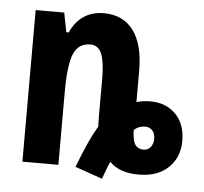

<svg xmlns="http://www.w3.org/2000/svg" viewBox="-46 -605 733 690"><g transform="rotate(5 320.0 -260.5)"><path d="M346.2 36.1 248 2Q266.1 -45.9 283 -83.5Q299.8 -121.1 316.9 -148.9Q316.4 -156.7 316.2 -165.5Q315.9 -174.3 315.9 -182.1V-324.2Q315.9 -381.8 304 -411.4Q292 -440.9 263.2 -440.9Q220.2 -440.9 203.1 -400.9Q186 -360.8 186 -263.2V0H56.2V-546.9H159.2L172.9 -477.1H181.2Q218.3 -557.1 301.8 -557.1Q371.1 -557.1 408.4 -507.1Q445.8 -457 445.8 -361.8V-249Q466.8 -255.9 496.1 -255.9Q552.2 -255.9 587.2 -220.7Q622.1 -185.5 622.1 -124Q622.1 -64.9 583.3 -27.6Q544.4 9.8 476.1 9.8Q406.2 9.8 371.1 -26.9Q364.7 -13.2 358.9 2.4Q353 18.1 346.2 36.1ZM484.9 -81.1Q502.9 -81.1 512 -93.8Q521 -106.4 521 -122.1Q521 -143.1 510.5 -153.6Q500 -164.1 485.8 -164.1Q475.1 -164.1 464.8 -160.6Q454.6 -157.2 444.8 -147.9Q445.8 -108.4 456.3 -94.7Q466.8 -81.1 484.9 -81.1Z"/></g></svg>

Font: Open Sans Condensed
Style: Bold
Weight: 700
Width: 3
Designer: Monotype Design Team
Foundry: Monotype Imaging Inc.
Version: Version 3.003; ttfautohint (v1.8.4)